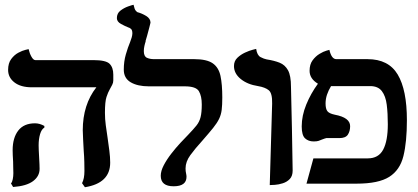

<svg xmlns="http://www.w3.org/2000/svg" viewBox="-20 -770 1753 805"><path d="M420 -297Q420 -271 423.5 -245Q427 -219 431 -193Q435 -165 438.5 -138Q442 -111 442 -88Q442 -2 336 15L324 -2Q334 -21 334 -53Q334 -68 333.5 -91Q333 -114 331 -138Q330 -162 328.5 -185Q327 -208 327 -224Q327 -331 384 -404H113Q67 -404 40.5 -424.5Q14 -445 14 -477Q14 -505 27 -522.5Q40 -540 57 -549Q74 -558 87 -561Q100 -564 100 -564Q104 -546 112 -532Q120 -518 128 -518H371Q424 -518 439.5 -502.5Q455 -487 455 -457V-433Q455 -423 450.5 -414.5Q446 -406 440 -395Q433 -383 426.5 -363.5Q420 -344 420 -297ZM142 -161Q142 -154 142.5 -140Q143 -126 144 -111Q145 -96 145.5 -82Q146 -68 146 -62Q146 -31 118.5 -10.5Q91 10 35 14L26 -1Q31 -6 33.5 -18.5Q36 -31 36 -44Q36 -51 35.5 -64Q35 -77 35 -92Q34 -106 33.5 -119.5Q33 -133 33 -140Q33 -192 56.5 -222.5Q80 -253 127 -253Q146 -253 166 -242V-235Q154 -228 148 -207.5Q142 -187 142 -161Z M583 -556Q583 -534 595.5 -528Q608 -522 626 -522H794Q847 -522 872 -504.5Q897 -487 904.5 -451.5Q912 -416 912 -361Q912 -330 909.5 -309.5Q907 -289 898.5 -271.5Q890 -254 873.5 -233.5Q857 -213 829 -181Q798 -147 778 -119.5Q758 -92 758 -64Q758 -57 758.5 -52.5Q759 -48 760 -44Q761 -40 761.5 -35.5Q762 -31 762 -29Q762 11 708 11Q654 11 654 -33Q654 -53 666.5 -77Q679 -101 698 -125.5Q717 -150 736.5 -171Q756 -192 769 -205Q791 -228 803.5 -243.5Q816 -259 821 -279Q826 -299 826 -332Q826 -367 814 -387.5Q802 -408 755 -408H604Q557 -408 528 -425Q499 -442 499 -478Q499 -512 507.5 -541.5Q516 -571 526 -595Q529 -602 532 -612.5Q535 -623 535 -630Q535 -644 529 -649Q523 -654 518 -655Q505 -660 487.5 -669.5Q470 -679 470 -694Q470 -714 485 -725.5Q500 -737 517 -743Q534 -749 540 -750Q544 -731 549 -725.5Q554 -720 556 -719Q575 -714 593 -703Q611 -692 611 -675Q611 -674 606.5 -656.5Q602 -639 597 -621Q592 -603 590 -597H591Q588 -589 585.5 -577.5Q583 -566 583 -556Z M1111 6 1121 -336Q1122 -379 1107 -391.5Q1092 -404 1062 -409Q1017 -416 989 -439Q961 -462 961 -493Q961 -514 975 -527.5Q989 -541 1007.5 -549.5Q1026 -558 1040 -561.5Q1054 -565 1054 -565Q1058 -538 1072.5 -530.5Q1087 -523 1098 -521Q1130 -516 1152.5 -507Q1175 -498 1187.5 -475.5Q1200 -453 1200 -406Q1202 -318 1204 -230Q1206 -142 1207 -55Q1207 -32 1195 -19.5Q1183 -7 1165.5 -1.5Q1148 4 1132.5 5Q1117 6 1111 6Z M1606 -249Q1606 -295 1601.5 -331Q1597 -367 1581 -388Q1565 -409 1532 -409H1368Q1357 -391 1351 -373Q1345 -355 1345 -336Q1345 -314 1352.5 -304Q1360 -294 1384 -289Q1448 -277 1448 -241Q1448 -220 1438.5 -205.5Q1429 -191 1403 -191H1348Q1346 -191 1341 -189Q1336 -187 1330 -185Q1323 -182 1316 -179.5Q1309 -177 1295 -177Q1273 -177 1259 -190Q1245 -203 1245 -240Q1245 -285 1264 -331.5Q1283 -378 1313 -419Q1278 -440 1278 -473Q1278 -500 1290.5 -517Q1303 -534 1319.5 -544Q1336 -554 1348.5 -557.5Q1361 -561 1361 -561Q1370 -522 1390 -522H1521Q1609 -522 1647.5 -457.5Q1686 -393 1686 -266Q1686 -175 1671.5 -116Q1657 -57 1612 -28.5Q1567 0 1475 0H1265L1294 -106H1522Q1567 -106 1586.5 -142.5Q1606 -179 1606 -249Z"/></svg>

Font: Libertinus Serif SemiBold
Style: Regular
Weight: 600
Designer: Philipp H. Poll, Khaled Hosny
Foundry: Caleb Maclennan
Version: Version 7.051;RELEASE